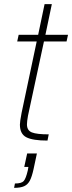

<svg xmlns="http://www.w3.org/2000/svg" viewBox="-20 -678 348 926"><path d="M76 -77Q76 -91 84 -133L157 -478H63L70 -510H164L195 -658H230L199 -510H308L301 -478H192L115 -120Q110 -92 110 -78Q110 -49 133.5 -39.5Q157 -30 215 -30L209 0Q138 0 107 -16Q76 -32 76 -77ZM114 144 117 127H97L111 62H158L142 137Q134 174 124 193Q114 212 96.5 220Q79 228 48 228L52 207Q84 207 94.5 195Q105 183 114 144Z"/></svg>

Font: Saira Semi Condensed Thin
Style: Italic
Weight: 100
Width: 4
Italic angle: -12°
Designer: Hector Gatti with collaboration of the Omnibus-Type team
Foundry: Omnibus-Type
Version: Version 1.001; ttfautohint (v1.8)